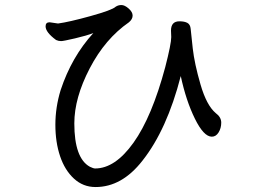

<svg xmlns="http://www.w3.org/2000/svg" viewBox="-20 -734 1040 767"><path d="M361.8 13.2Q312 13.2 275.4 -20.5Q238.8 -54.2 220 -110.1Q201.2 -166 201.2 -235.8Q201.2 -305.2 222.2 -374Q266.1 -506.8 353 -602.1Q327.1 -591.8 280 -580.8Q232.9 -569.8 224.1 -569.8Q213.9 -569.8 204.1 -574.2Q162.1 -605 162.1 -628.9Q162.1 -645 178.2 -645L211.9 -640.1Q255.9 -646 342 -669.9Q428.2 -693.8 441.9 -707Q452.1 -713.9 465.1 -713.9Q478 -713.9 493.9 -700Q509.8 -686 509.8 -671.9Q509.8 -657.2 495.1 -645Q399.9 -579.1 338.4 -460.9Q276.9 -342.8 276.9 -241.2Q276.9 -102.1 338.9 -67.9Q353 -61 359.9 -61Q439.9 -61 513.4 -164.1Q586.9 -267.1 640.1 -465.8Q664.1 -559.1 664.1 -585.9L663.1 -611.8Q663.1 -648.9 696.8 -648.9Q716.8 -648.9 728.5 -642.6Q740.2 -636.2 741.7 -618.7Q743.2 -601.1 750 -540.5Q756.8 -480 781 -396.5Q805.2 -313 841.8 -282.2Q863.8 -266.1 863.8 -244.1Q863.8 -222.2 853.3 -205.1Q842.8 -188 826.2 -188Q793.9 -188 758.5 -260Q723.1 -332 702.1 -430.2Q647 -215.8 548.8 -91.8Q466.8 13.2 361.8 13.2Z"/></svg>

Font: LXGW WenKai Screen
Style: Regular
Weight: 400
Designer: LXGW / Fontworks Inc.
Foundry: LXGW / Fontworks Inc.
Version: Version 1.510;January 18,2025